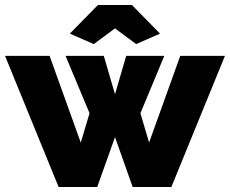

<svg xmlns="http://www.w3.org/2000/svg" viewBox="-30 -750 922 770"><path d="M250 -615.2 362.8 -730H499L611.8 -615.2L516.1 -573.2L431.2 -636.2L346.2 -573.2ZM692.9 -525.9H872.1L657.2 0H502L431.2 -200.2L359.9 0H205.1L-9.8 -525.9H168.9L293.9 -178.2L329.1 -295.9L232.9 -525.9H386.2L431.2 -372.1L476.1 -525.9H628.9L533.2 -295.9L567.9 -178.2Z"/></svg>

Font: Rawline Black
Style: Regular
Weight: 900
Designer: Matt McInerney, Pablo Impallari, Rodrigo Fuenzalida
Foundry: Matt McInerney, Pablo Impallari, Rodrigo Fuenzalida
Version: Version 4.020;PS 004.020;hotconv 1.0.88;makeotf.lib2.5.64775